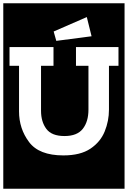

<svg xmlns="http://www.w3.org/2000/svg" viewBox="-30 -937 779 1170"><path d="M-10 213V-917H729V213ZM313 -688 528 -716 499 -833 297 -745ZM634 -536H692V-650H433V-536H509V-269Q509 -196 474.5 -152Q440 -108 363 -108Q285 -108 252.5 -151.5Q220 -195 220 -262V-536H296V-650H28V-536H86V-258Q86 -153 147 -71.5Q208 10 356 10Q460 10 521 -31Q582 -72 608 -136Q634 -200 634 -269Z"/></svg>

Font: Zilla Slab Highlight
Style: Bold
Weight: 700
Designer: Typotheque Type Foundry
Foundry: Typotheque type foundry
Version: Version 1.1; 2017; ttfautohint (v1.6)